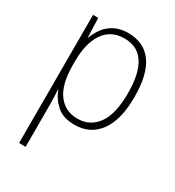

<svg xmlns="http://www.w3.org/2000/svg" viewBox="-185 -647 901 990"><g transform="rotate(30 265.5 -152.5)"><path d="M288 -539Q381 -539 430 -471.5Q479 -404 479 -269Q479 -132 426.5 -61Q374 10 282 10Q214 10 175 -24.5Q136 -59 121 -104H118Q121 -55 121 -1V234H82V-529H113L117 -415H119Q131 -448 152 -476Q173 -504 206.5 -521.5Q240 -539 288 -539ZM284 -505Q204 -505 162.5 -444Q121 -383 121 -277V-251Q121 -139 163 -82Q205 -25 279 -25Q353 -25 396.5 -84.5Q440 -144 440 -269Q440 -385 401.5 -445Q363 -505 284 -505Z"/></g></svg>

Font: Noto Sans Tamil SemiCondensed ExtraLight
Style: Regular
Weight: 200
Width: 4
Designer: Jelle Bosma - Monotype Design Team
Foundry: Monotype Imaging Inc.
Version: Version 2.004; ttfautohint (v1.8.4.7-5d5b)